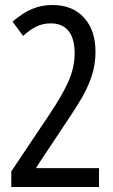

<svg xmlns="http://www.w3.org/2000/svg" viewBox="-20 -744 451 764"><path d="M25 -62 175 -286Q225 -360 251 -417Q277 -474 277 -532Q277 -591 252.5 -621Q228 -651 182 -651Q151 -651 125 -638.5Q99 -626 72 -601L30 -658Q71 -693 108 -708.5Q145 -724 189 -724Q269 -724 314.5 -673.5Q360 -623 360 -539Q360 -485 344 -438.5Q328 -392 302 -348.5Q276 -305 246 -261L125 -79V-75H374V0H25Z"/></svg>

Font: Noto Sans Gurmukhi ExtraCondensed
Style: Regular
Weight: 400
Width: 2
Designer: Jelle Bosma - Monotype Design Team
Foundry: Monotype Imaging Inc.
Version: Version 2.004; ttfautohint (v1.8.4.7-5d5b)